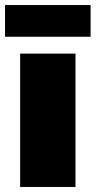

<svg xmlns="http://www.w3.org/2000/svg" viewBox="-40 -743 380 763"><path d="M40 0V-530H260V0ZM-20 -597V-723H320V-597Z"/></svg>

Font: Golos Text Black
Style: Regular
Weight: 900
Designer: A.Korolkova, Vitaly Kuzmin
Foundry: ParaType Ltd
Version: Version 2.004